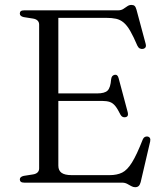

<svg xmlns="http://www.w3.org/2000/svg" viewBox="-20 -742 670 780"><path d="M187.5 -362.5H374.5Q405.5 -362.5 417.2 -374.2Q429 -386 431.5 -420Q432.5 -428 435.8 -432.2Q439 -436.5 445.5 -438Q458 -440.5 462 -424L499 -285.5Q501 -277.5 499 -272.5Q497 -267.5 490 -266Q484 -264.5 478.5 -267Q473 -269.5 469.5 -276Q458 -299.5 448.2 -311.5Q438.5 -323.5 426 -327.8Q413.5 -332 395 -332H187.5ZM60.5 -687Q60.5 -693.5 64.8 -696.8Q69 -700 78.5 -700H459.5Q472.5 -700 481.2 -705.8Q490 -711.5 497.5 -716.8Q505 -722 514 -722Q522.5 -722 527 -717.8Q531.5 -713.5 534.5 -702.5L572 -563Q574 -555.5 571.5 -550.5Q569 -545.5 562 -543.5Q554.5 -542 548.2 -545Q542 -548 538 -556.5Q522 -594 509 -616.5Q496 -639 482.2 -650.5Q468.5 -662 451.5 -665.8Q434.5 -669.5 410.5 -669.5H217V-69Q217 -49.5 230 -40Q243 -30.5 271.5 -30.5H425Q455.5 -30.5 476.2 -40.8Q497 -51 516.2 -82Q535.5 -113 560 -175.5Q563 -182.5 567.8 -185.2Q572.5 -188 578.5 -187.5Q586 -186.5 589 -181.2Q592 -176 590 -167L551.5 -2Q548.5 9 543.2 13.8Q538 18.5 529 18.5Q521 18.5 513.2 14Q505.5 9.5 496.5 4.8Q487.5 0 475.5 0H78.5Q69 0 64.8 -3.5Q60.5 -7 60.5 -13Q60.5 -24 76.5 -27.5L114.5 -33.5Q126.5 -35.5 132.8 -41.8Q139 -48 139 -58V-642Q139 -652 132.8 -658.2Q126.5 -664.5 114.5 -666.5L76.5 -672.5Q60.5 -676 60.5 -687Z"/></svg>

Font: Fraunces Light
Style: Regular
Weight: 300
Version: Version 1.000;[b76b70a41]